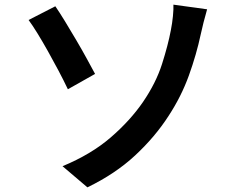

<svg xmlns="http://www.w3.org/2000/svg" viewBox="-20 -767 1040 826"><path d="M249 -52Q372 -103 456 -175.5Q540 -248 595 -328Q651 -410 677 -491.5Q703 -573 715 -637Q721 -667 724 -698Q727 -729 726 -747L871 -727Q863 -700 855.5 -670Q848 -640 844 -621Q825 -532 792.5 -442Q760 -352 705 -268Q647 -178 561.5 -98.5Q476 -19 356 39ZM218 -740Q236 -714 259.5 -675.5Q283 -637 308 -594.5Q333 -552 354 -513.5Q375 -475 389 -449L272 -383Q254 -421 231.5 -463.5Q209 -506 186 -547Q163 -588 141.5 -623Q120 -658 103 -681Z"/></svg>

Font: Noto Sans TC SemiBold
Style: Regular
Weight: 600
Designer: Ryoko NISHIZUKA  (kana, bopomofo & ideographs); Paul D. Hunt (Latin, Greek & Cyrillic); Sandoll Communications , Soo-you
Foundry: Adobe
Version: Version 2.004-H2;hotconv 1.0.118;makeotfexe 2.5.65603